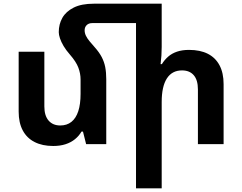

<svg xmlns="http://www.w3.org/2000/svg" viewBox="-20 -780 1312 1039"><path d="M555 -351V0H446L429 -68H421Q408 -45 386 -27Q364 -9 334.5 0.5Q305 10 268 10Q209 10 167 -11.5Q125 -33 103 -74.5Q81 -116 81 -176V-500H220V-204Q220 -154 243 -127.5Q266 -101 306 -101Q342 -101 366.5 -120.5Q391 -140 403.5 -178Q416 -216 416 -272V-350Q416 -382 404 -414Q392 -446 358 -485Q337 -509 324 -531Q311 -553 304.5 -572.5Q298 -592 298 -606Q298 -649 317.5 -683.5Q337 -718 379 -739Q421 -760 488 -760H772V-655H479Q460 -655 449 -644Q438 -633 438 -616Q438 -601 445 -586.5Q452 -572 464.5 -557Q477 -542 492 -525Q517 -497 530.5 -471Q544 -445 549.5 -416.5Q555 -388 555 -351ZM855 -760V-526Q855 -503 853.5 -479.5Q852 -456 849 -433H856Q870 -456 890 -473.5Q910 -491 938 -500.5Q966 -510 1003 -510Q1063 -510 1104.5 -489Q1146 -468 1168 -426.5Q1190 -385 1190 -325V0H1051V-296Q1051 -347 1028.5 -373Q1006 -399 965 -399Q911 -399 883 -355.5Q855 -312 855 -228V239H716V-760Z"/></svg>

Font: Noto Sans Armenian
Style: Bold
Weight: 700
Version: Version 2.007